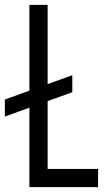

<svg xmlns="http://www.w3.org/2000/svg" viewBox="-33 -770 444 790"><path d="M-13 -290.5V-360.5L88 -397V-750H163V-424L264.5 -460.5V-390.5L163 -354V-75H370.5V0H88V-327Z"/></svg>

Font: Mohave
Style: Regular
Weight: 400
Designer: Gumpita Rahayu
Foundry: Tokotype
Version: Version 2.003; ttfautohint (v1.8.3)